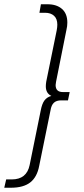

<svg xmlns="http://www.w3.org/2000/svg" viewBox="-82 -703 396 901"><path d="M245 -271 237 -232H205Q183 -232 171 -221Q159 -210 155 -185L102 75Q92 128 60 153Q28 178 -31 178H-62L-53 139H-27Q43 139 57 72L109 -184Q115 -216 126.5 -231.5Q138 -247 159 -253Q133 -265 133 -298Q133 -308 135 -320L184 -560Q187 -576 187 -587Q187 -615 171.5 -629Q156 -643 130 -643H103L110 -683H141Q184 -683 209 -661Q234 -639 234 -597Q234 -580 230 -564L181 -319Q179 -308 179 -304Q179 -271 213 -271Z"/></svg>

Font: Montserrat Ace
Style: Light Italic
Weight: 300
Italic angle: -11.3°
Designer: Julieta Ulanovsky
Foundry: Julieta Ulanovsky
Version: Version 1